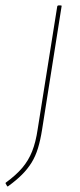

<svg xmlns="http://www.w3.org/2000/svg" viewBox="-72 -498 294 708"><path d="M139 -474Q140 -478 144 -478H151Q153 -478 154.5 -477.5Q156 -477 155 -474L83 -19Q77 19 68 48.5Q59 78 44.5 101.5Q30 125 9 146Q-12 167 -41 188Q-44 191 -46 188L-51 179Q-52 177 -51.5 176.5Q-51 176 -50 175Q-13 148 10 121Q33 94 46.5 60Q60 26 67 -22Z"/></svg>

Font: Sofia Sans Hairline
Style: Italic
Weight: 1
Italic angle: -9°
Designer: Botio Nikoltchev, Ani Petrova
Foundry: lettersoup
Version: Version 4.102